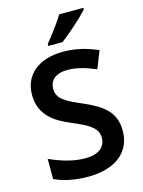

<svg xmlns="http://www.w3.org/2000/svg" viewBox="-138 -1018 826 1107"><g transform="rotate(-15 275.0 -464.0)"><path d="M472 -928V-938H328C301 -893 251 -827 220 -790V-778H304C353 -813 439 -891 472 -928ZM508 -195C508 -307 441 -356 326 -406C226 -449 183 -473 183 -532C183 -582 220 -616 289 -616C346 -616 398 -600 458 -575L499 -678C433 -707 368 -724 293 -724C149 -724 56 -651 56 -529C56 -406 144 -353 232 -316C329 -275 381 -247 381 -188C381 -134 343 -97 257 -97C183 -97 108 -123 48 -150V-30C101 -4 171 10 248 10C411 10 508 -68 508 -195Z"/></g></svg>

Font: Noto Sans Bamum SemiBold
Style: Regular
Weight: 600
Designer: Monotype Design Team
Foundry: Monotype Imaging Inc.
Version: Version 2.002